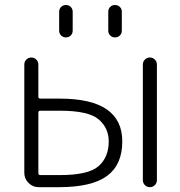

<svg xmlns="http://www.w3.org/2000/svg" viewBox="-20 -777 727 775"><path d="M134.8 -386.7Q134.8 -378.9 142.6 -378.9H221.7Q473.6 -378.9 473.6 -206.1Q473.6 -112.3 412.1 -66.9Q350.6 -21.5 217.8 -21.5H135.7Q112.3 -21.5 95.2 -38.6Q78.1 -55.7 78.1 -79.1V-516.6Q78.1 -528.3 86.4 -536.6Q94.7 -544.9 106.4 -544.9Q118.2 -544.9 126.5 -536.6Q134.8 -528.3 134.8 -516.6ZM418.9 -206.1Q418.9 -260.7 377.9 -295.4Q336.9 -330.1 221.7 -330.1H142.6Q134.8 -330.1 134.8 -322.3V-78.1Q134.8 -70.3 142.6 -70.3H221.7Q336.9 -70.3 377.9 -106.4Q418.9 -142.6 418.9 -206.1ZM556.6 -49.8V-516.6Q556.6 -528.3 564.9 -536.6Q573.2 -544.9 585 -544.9Q596.7 -544.9 605 -536.6Q613.3 -528.3 613.3 -516.6V-49.8Q613.3 -38.1 605 -29.8Q596.7 -21.5 585 -21.5Q573.2 -21.5 564.9 -29.8Q556.6 -38.1 556.6 -49.8ZM218.8 -653.3V-729.5Q218.8 -741.2 226.6 -749Q234.4 -756.8 246.1 -756.8Q257.8 -756.8 265.6 -749Q273.4 -741.2 273.4 -729.5V-653.3Q273.4 -641.6 265.6 -633.8Q257.8 -626 246.1 -626Q234.4 -626 226.6 -633.8Q218.8 -641.6 218.8 -653.3ZM417 -653.3V-729.5Q417 -741.2 424.8 -749Q432.6 -756.8 444.3 -756.8Q456.1 -756.8 463.9 -749Q471.7 -741.2 471.7 -729.5V-653.3Q471.7 -641.6 463.9 -633.8Q456.1 -626 444.3 -626Q432.6 -626 424.8 -633.8Q417 -641.6 417 -653.3Z"/></svg>

Font: irohamaru Light
Style: Regular
Weight: 200
Designer: [Source Han Sans]
Ryoko NISHIZUKA  (kana & ideographs); Paul D. Hunt (Latin, Greek & Cyrillic); Wenlong ZHANG  (bopomofo
Version: Version 1.01